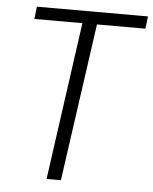

<svg xmlns="http://www.w3.org/2000/svg" viewBox="-51 -743 628 787"><g transform="rotate(5 263.0 -350.0)"><path d="M526 -700 520 -649H291L325 -680L229 0H170L265 -680L289 -649H63L69 -700Z"/></g></svg>

Font: Pathway Extreme 28pt ExtraLight
Style: Italic
Weight: 250
Italic angle: -8°
Designer: Eduardo Rodriguez Tunni
Foundry: Eduardo Rodriguez Tunni
Version: Version 1.001;gftools[0.9.26]